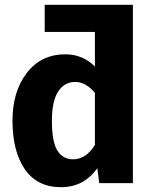

<svg xmlns="http://www.w3.org/2000/svg" viewBox="-20 -762 634 799"><path d="M533 -742V0H393L385 -62Q329 17 234 17Q135 17 83.5 -57.5Q32 -132 32 -260Q32 -381 91.5 -458.5Q151 -536 252 -536Q324 -536 375 -485V-629H166V-742ZM284 -99Q338 -99 375 -159V-376Q336 -421 293 -421Q248 -421 222 -381Q196 -341 196 -260Q196 -171 219 -135Q242 -99 284 -99Z"/></svg>

Font: Fira Sans
Style: Bold
Weight: 700
Designer: bBox Type GmbH & Carrois Corporate GbR & Edenspiekermann AG
Foundry: bBox Type GmbH & Carrois Corporate GbR & Edenspiekermann AG
Version: Version 4.301;PS 004.301;hotconv 1.0.88;makeotf.lib2.5.64775